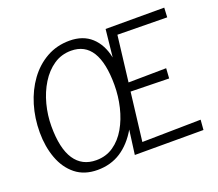

<svg xmlns="http://www.w3.org/2000/svg" viewBox="-125 -932 1271 1117"><g transform="rotate(-20 510.0 -373.5)"><path d="M301 8Q219.5 8 165.5 -35.2Q111.5 -78.5 84.8 -151.2Q58 -224 58 -312Q58 -400 82 -479.8Q106 -559.5 151.2 -621.5Q196.5 -683.5 260 -719.2Q323.5 -755 402 -755Q485.5 -755 537.2 -707.8Q589 -660.5 606 -577L624 -747H987L984 -688L677 -692L643 -409L877 -412L873 -350L636 -355L600 -56L963 -62L958 0H533L553 -150Q508 -73 445.5 -32.5Q383 8 301 8ZM313 -48Q374 -48 420.2 -80Q466.5 -112 497.8 -166.2Q529 -220.5 545 -287.5Q561 -354.5 561 -424Q561 -697 391 -697Q331 -697 283.5 -664.8Q236 -632.5 202.5 -578.2Q169 -524 151.5 -457.2Q134 -390.5 134 -322Q134 -185 179.8 -116.5Q225.5 -48 313 -48Z"/></g></svg>

Font: Merriweather Sans Light
Style: Italic
Weight: 300
Italic angle: -7.5°
Designer: Eben Sorkin
Foundry: Eben Sorkin
Version: Version 2.001; ttfautohint (v1.8.3)